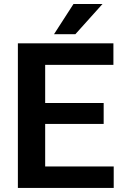

<svg xmlns="http://www.w3.org/2000/svg" viewBox="-20 -924 604 944"><path d="M202.1 -105.5V-314.5H489.7V-417.5H202.1V-605H537.6V-710.9H67.9V0H539.1V-105.5ZM350.6 -755.9 483.9 -904.3H341.3L245.6 -755.9Z"/></svg>

Font: Vazirmatn SemiBold
Style: Regular
Weight: 600
Designer: Saber Rastikerdar
Foundry: Saber Rastikerdar
Version: Version 33.003